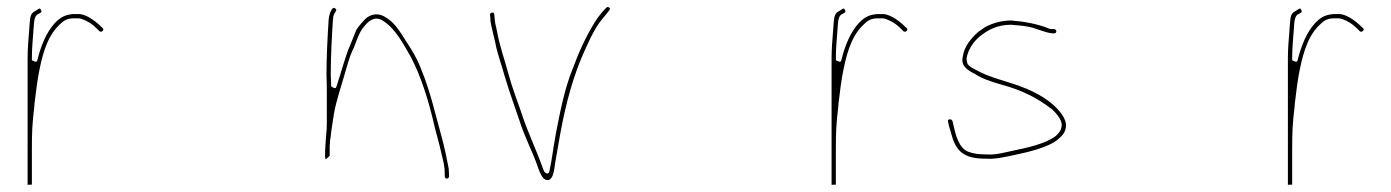

<svg xmlns="http://www.w3.org/2000/svg" viewBox="-20 -495 3905 539"><path d="M69.5 23.5V-75C69.5 -123 70.4 -147.4 76.5 -197.4C76.5 -200.9 76.9 -206.1 77.6 -210.2C81 -230.8 77.5 -209.7 77.6 -209.9C81.6 -243.3 84.7 -266.5 87.1 -279.8C96.8 -333.6 109.8 -388.4 143.7 -422.3C154.7 -433.3 164.3 -443.5 186 -443.5H200C205.6 -443.5 211.4 -441.3 219.1 -437.8C238.5 -428.9 247.6 -419 259 -407.6C262.1 -404.8 265.9 -405.5 268.6 -408.7C270.7 -411.3 271.1 -413.6 268 -416.4C267.9 -416.5 267.8 -416.6 267.7 -416.7C253.5 -430.8 225 -455.5 201 -455.5H184.4C160.4 -452.9 149.7 -446.1 134.4 -430.8C109.9 -404.1 95 -367.1 84.3 -324.2C82.7 -317.8 69.5 -326 69.5 -326V-332C69.5 -359 71.9 -381.6 73.5 -404.5L75.5 -430.7C76.2 -437.1 76.8 -441 78.6 -445.8C79.3 -448 82 -452.3 84.8 -454.2C85 -454.4 85.4 -454.6 85.6 -454.7C96.2 -460 98.4 -461 94.9 -467.4C92.3 -472.3 91.7 -471.8 86.6 -469C84.7 -468 82.5 -466.5 80.4 -464.9C80.1 -464.7 79.7 -464.5 79.4 -464.3C67.9 -458.6 65 -451.7 63.5 -432.4L61.5 -405.4C59.8 -382.1 57.5 -358.9 57.5 -333V23.9L62.4 23.5C62.6 23.5 62.8 23.5 63 23.5Z M893.5 -86C893.5 -85.9 893.5 -85.7 893.5 -85.5C892.8 -75.6 892.5 -67.3 892.5 -56.4C892.9 -52.9 893.4 -49.2 893.9 -47.3C896.7 -49 902.1 -54.2 905.5 -57.9V-84C905.5 -84.2 905.5 -84.6 905.5 -84.8C906.2 -90.6 906.5 -96 906.5 -101C906.5 -102.4 906.4 -102.6 907.6 -105C908.3 -113.5 910.1 -128.4 912.6 -144.1C919.2 -193.5 926.1 -215.4 941.8 -267.2C955.3 -311.3 959.2 -332.9 974.2 -363.1C982.3 -383.6 988.2 -405.1 1003.1 -421.7C1011.8 -432.5 1030.3 -452.2 1053.9 -437.4C1090.1 -415.7 1112.9 -370.3 1133.6 -334.6C1162.6 -279.4 1184.1 -209.6 1199.3 -142.7C1205.9 -114.9 1212.5 -94.9 1218.8 -66.1C1224.1 -42 1228.5 -31.8 1228.5 -6V0C1228.5 3.8 1231.4 6.5 1234.5 6.5C1237.5 6.5 1240.5 3.3 1240.5 1V-6C1240.5 -10.6 1240.3 -14.1 1239.6 -21.9C1235 -47.2 1227.8 -81.6 1220.8 -107C1203 -171 1187.7 -239.4 1164.1 -296.1C1164 -296.2 1164 -296.4 1163.9 -296.5C1152.4 -328.5 1137.4 -352.7 1119.7 -379.9C1099.3 -411.3 1088 -432.1 1059.3 -448.5C1043 -457.7 1027 -456 1012.9 -447.6C1004.6 -442.6 985.3 -420.3 979.8 -409.9C976 -401 967.4 -378.1 962.9 -368C949.3 -337.5 939.4 -296.4 924.1 -250.6C921.5 -242.6 909.5 -253 909.5 -253C909.5 -256.6 909.5 -260.2 909.4 -263.8C909.2 -270.7 909 -277.6 908.5 -284.5C908.5 -284.6 908.5 -284.9 908.5 -285C908.5 -334.7 911.5 -392 914.5 -437.6C915.2 -446 916 -451.7 918.3 -456.4C918.4 -456.6 918.6 -456.9 918.8 -457.2C925 -466.4 925.9 -468.4 920.6 -471.6C916.4 -474.1 914.4 -473.6 910.4 -467C905.9 -459.7 903 -446.9 902.5 -438.6C899.6 -392.3 896.5 -335 896.5 -285.1C897.2 -267.4 897.5 -250.4 897.5 -235V-150C897.5 -137.1 896.9 -126.4 895.5 -114.5C895.4 -106.2 893.5 -92.9 893.5 -86Z M1355.5 -453.4 1356.4 -445.9C1356.5 -445.7 1356.5 -445.3 1356.5 -445C1356.5 -438.8 1357.1 -433.1 1358.3 -427.6C1362.5 -409 1364.8 -397.7 1370.3 -375.8C1370.3 -375.7 1370.4 -375.5 1370.4 -375.3C1376 -344.4 1387.4 -315.7 1396.2 -283C1410.3 -235.4 1429.7 -182.6 1445.1 -136.5C1456.8 -104.8 1469 -79.8 1481.4 -49.3C1491.6 -24.4 1498.6 10.5 1517 10.5C1530.7 10.5 1535 -8.6 1538.6 -37.9C1538.6 -38 1538.6 -38.1 1538.6 -38.2C1541.3 -54.3 1545.9 -81 1552.6 -118.3C1568.9 -208 1590.8 -286.9 1622.7 -356.1C1640 -393.7 1652.6 -422.4 1679.3 -451.9L1690.1 -465.6C1690.2 -465.7 1690.3 -465.9 1690.4 -466C1693.5 -469.4 1692.6 -471.7 1690.3 -473.6C1687.8 -475.8 1684.5 -476.3 1681.5 -472.9L1669.6 -460C1662.1 -451.2 1655.2 -441.7 1649.4 -432.1C1625 -392.4 1605.9 -351.3 1587 -300.3C1565.6 -246.8 1553.5 -187.6 1540.4 -119.6C1531 -67.4 1530 -49 1522.3 -14.4C1519.3 -0.7 1508.3 -12.6 1508.3 -12.6C1505.4 -18.4 1503.9 -22.1 1501.8 -28.7C1482.6 -81.4 1460.3 -126.1 1441.9 -183.6C1430.2 -217.3 1417.5 -250 1407.8 -286.1C1397 -326.1 1382 -368 1374.6 -410.2C1372.5 -422.2 1368.8 -430.3 1368.5 -445.6L1367.5 -454.2C1367.5 -454.4 1367.5 -454.7 1367.5 -455C1367.5 -458.4 1365.8 -459.7 1362.3 -459.6C1358.5 -459.6 1355.7 -457.6 1355.5 -453.4Z M2326.5 23.5V-75C2326.5 -123 2327.4 -147.4 2333.5 -197.4C2333.5 -200.9 2333.9 -206.1 2334.6 -210.2C2338 -230.8 2334.5 -209.7 2334.6 -209.9C2338.6 -243.3 2341.7 -266.5 2344.1 -279.8C2353.8 -333.6 2366.8 -388.4 2400.7 -422.3C2411.7 -433.3 2421.3 -443.5 2443 -443.5H2457C2462.6 -443.5 2468.4 -441.3 2476.1 -437.8C2495.5 -428.9 2504.6 -419 2516 -407.6C2519.1 -404.8 2522.9 -405.5 2525.6 -408.7C2527.7 -411.3 2528.1 -413.6 2525 -416.4C2524.9 -416.5 2524.8 -416.6 2524.7 -416.7C2510.5 -430.8 2482 -455.5 2458 -455.5H2441.4C2417.4 -452.9 2406.7 -446.1 2391.4 -430.8C2366.9 -404.1 2352 -367.1 2341.3 -324.2C2339.7 -317.8 2326.5 -326 2326.5 -326V-332C2326.5 -359 2328.9 -381.6 2330.5 -404.5L2332.5 -430.7C2333.2 -437.1 2333.8 -441 2335.6 -445.8C2336.3 -448 2339 -452.3 2341.8 -454.2C2342 -454.4 2342.4 -454.6 2342.6 -454.7C2353.2 -460 2355.4 -461 2351.9 -467.4C2349.3 -472.3 2348.7 -471.8 2343.6 -469C2341.7 -468 2339.5 -466.5 2337.4 -464.9C2337.1 -464.7 2336.7 -464.5 2336.4 -464.3C2324.9 -458.6 2322 -451.7 2320.5 -432.4L2318.5 -405.4C2316.8 -382.1 2314.5 -358.9 2314.5 -333V23.9L2319.4 23.5C2319.6 23.5 2319.8 23.5 2320 23.5Z M2939.3 -413.5H2933C2928.1 -413.5 2925.4 -414.1 2918.9 -417.2C2890.6 -427.7 2858.3 -434.4 2818.7 -437.5C2789.9 -437.3 2765.3 -429.6 2745 -418.6L2725.7 -405.1C2706.6 -387.9 2685.8 -363.9 2682.5 -334.2C2682.4 -334 2682.4 -333.7 2682.4 -333.5C2677.5 -309.4 2696.9 -297.5 2716.4 -287.7C2716.5 -287.6 2716.8 -287.5 2717 -287.3C2738.3 -273.8 2758.8 -266.9 2792 -257.2C2849.9 -241.8 2893.6 -219 2933.6 -187.9C2933.7 -187.9 2933.8 -187.8 2933.9 -187.7C2939.1 -183.2 2961.9 -160.3 2960.5 -143.3C2960 -129.7 2952.1 -120.5 2943.9 -113.4C2943.9 -113.3 2943.7 -113.2 2943.6 -113.1C2915.5 -91.3 2862.2 -79.9 2822.5 -71.7C2798.4 -66.6 2774.8 -59.5 2748.7 -61.5C2729.4 -61.6 2712.8 -63.2 2698.3 -69C2670.8 -79.3 2662.2 -119.4 2656.7 -143.3L2653.8 -155.7C2651.6 -160 2646.7 -161.1 2643.4 -159.3C2641.8 -158.4 2640.6 -157.2 2641.3 -153.6L2644.3 -140.7C2649 -120.3 2644.2 -141.3 2644.2 -141.1C2646.8 -131.8 2650.2 -120.3 2654.1 -107.3C2668 -65.8 2691.6 -49.5 2748 -49.5C2748.1 -49.5 2748.3 -49.5 2748.5 -49.5C2774.3 -47.8 2798.2 -53.9 2825 -59.3C2868.8 -68.3 2926.4 -82.3 2951.1 -104.7C2963.4 -114.9 2972.5 -126 2972.5 -143C2972.5 -143.1 2972.5 -143.4 2972.5 -143.5C2973 -150.3 2969.9 -160.3 2961.8 -172.8C2935.7 -209.7 2894.3 -233.7 2846.3 -252C2811.2 -265.4 2753 -279 2722.1 -297.6C2718.8 -299.6 2697.3 -308.2 2694.9 -319.3C2693.7 -325.8 2693.5 -327 2693.5 -331C2693.5 -331.3 2693.5 -331.8 2693.6 -332.2C2697.9 -357.9 2715.6 -381.6 2733.4 -395C2754.6 -411.4 2779.7 -425.5 2818 -425.5C2818.1 -425.5 2818.4 -425.5 2818.6 -425.5C2835 -424.1 2849 -423.1 2864.8 -420.4C2888.5 -416.3 2912.1 -403.8 2932.4 -401.5H2939C2939.4 -401.5 2940 -401.4 2940.5 -401.4C2941.8 -401.1 2945.5 -403.8 2945.5 -406.5C2945.5 -410.2 2943.4 -412.6 2939.3 -413.5Z M3607.5 23.5V-75C3607.5 -123 3608.4 -147.4 3614.5 -197.4C3614.5 -200.9 3614.9 -206.1 3615.6 -210.2C3619 -230.8 3615.5 -209.7 3615.6 -209.9C3619.6 -243.3 3622.7 -266.5 3625.1 -279.8C3634.8 -333.6 3647.8 -388.4 3681.7 -422.3C3692.7 -433.3 3702.3 -443.5 3724 -443.5H3738C3743.6 -443.5 3749.4 -441.3 3757.1 -437.8C3776.5 -428.9 3785.6 -419 3797 -407.6C3800.1 -404.8 3803.9 -405.5 3806.6 -408.7C3808.7 -411.3 3809.1 -413.6 3806 -416.4C3805.9 -416.5 3805.8 -416.6 3805.7 -416.7C3791.5 -430.8 3763 -455.5 3739 -455.5H3722.4C3698.4 -452.9 3687.7 -446.1 3672.4 -430.8C3647.9 -404.1 3633 -367.1 3622.3 -324.2C3620.7 -317.8 3607.5 -326 3607.5 -326V-332C3607.5 -359 3609.9 -381.6 3611.5 -404.5L3613.5 -430.7C3614.2 -437.1 3614.8 -441 3616.6 -445.8C3617.3 -448 3620 -452.3 3622.8 -454.2C3623 -454.4 3623.4 -454.6 3623.6 -454.7C3634.2 -460 3636.4 -461 3632.9 -467.4C3630.3 -472.3 3629.7 -471.8 3624.6 -469C3622.7 -468 3620.5 -466.5 3618.4 -464.9C3618.1 -464.7 3617.7 -464.5 3617.4 -464.3C3605.9 -458.6 3603 -451.7 3601.5 -432.4L3599.5 -405.4C3597.8 -382.1 3595.5 -358.9 3595.5 -333V23.9L3600.4 23.5C3600.6 23.5 3600.8 23.5 3601 23.5Z"/></svg>

Font: Take Off
Style: Hairball
Weight: 400
Foundry: Cannot Into Space Fonts
Version: Version 0.89